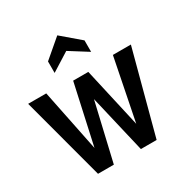

<svg xmlns="http://www.w3.org/2000/svg" viewBox="-167 -860 955 993"><g transform="rotate(-30 310.0 -363.0)"><path d="M135 0 3 -494H111L186 -125L264.5 -481.5H355L435.5 -125L509 -494H616.5L485 0H391L310 -345L229.5 0ZM201.5 -564V-632.5L310.5 -725.5L419.5 -632.5V-564L310.5 -632.5Z"/></g></svg>

Font: Cabin Condensed Medium
Style: Regular
Weight: 500
Width: 3
Designer: Pablo Impallari
Foundry: Pablo Impallari. http://www.impallari.com Igino Marini. http://www.ikern.com
Version: Version 3.001; ttfautohint (v1.8.3)